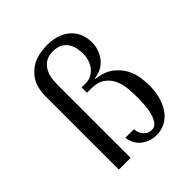

<svg xmlns="http://www.w3.org/2000/svg" viewBox="-198 -842 984 984"><g transform="rotate(-45 293.5 -350.0)"><path d="M110 0H195V-528Q195 -541 197 -564.5Q199 -588 209 -611Q219 -634 240.5 -651Q262 -668 301 -668Q333 -668 353 -655.5Q373 -643 383.5 -625Q394 -607 397.5 -586.5Q401 -566 401 -550Q401 -530 395 -509Q389 -488 376.5 -471Q364 -454 345.5 -443.5Q327 -433 302 -433H273V-394H302Q351 -394 378.5 -374Q406 -354 419.5 -324.5Q433 -295 436 -261Q439 -227 439 -199Q439 -172 437 -141.5Q435 -111 428 -85Q421 -59 408 -41.5Q395 -24 373 -24Q368 -24 358.5 -26Q349 -28 339 -35.5Q329 -43 321 -56Q313 -69 310 -92H249Q250 -76 257.5 -58Q265 -40 280 -24.5Q295 -9 318.5 1.5Q342 12 375 12Q406 12 434 -2Q462 -16 482 -42.5Q502 -69 514 -107.5Q526 -146 526 -195Q526 -218 521.5 -252Q517 -286 499.5 -319.5Q482 -353 448 -379.5Q414 -406 354 -414V-418Q411 -425 442.5 -465.5Q474 -506 474 -559Q474 -628 427.5 -670Q381 -712 299 -712Q285 -712 253.5 -708Q222 -704 190 -686Q158 -668 134 -631Q110 -594 110 -528Z"/></g></svg>

Font: Tenor Sans
Style: Regular
Weight: 400
Designer: Denis Masharov
Foundry: Denis Masharov
Version: Version 1.1